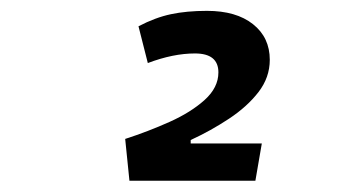

<svg xmlns="http://www.w3.org/2000/svg" viewBox="-20 -723 626 352"><path d="M217.3 -391.6 209.5 -468.3Q251.5 -481.9 290.8 -499.5Q330.1 -517.1 355.2 -539.8Q380.4 -562.5 380.4 -590.3Q380.4 -625 337.4 -625Q297.4 -625 251 -607.4L233.9 -674.8Q264.6 -690.9 293.5 -697Q322.3 -703.1 359.4 -703.1Q413.1 -703.1 443.8 -678.7Q474.6 -654.3 474.6 -613.3Q474.6 -581.1 453.9 -554.2Q433.1 -527.3 399.9 -505.4Q366.7 -483.4 329.6 -466.3V-391.6ZM230 -391.6 220.7 -460H460L448.2 -391.6Z"/></svg>

Font: Cascadia Code PL
Style: Italic
Weight: 400
Italic angle: -10°
Monospace: yes
Designer: Aaron Bell
Foundry: Saja Typeworks
Version: Version 2404.023